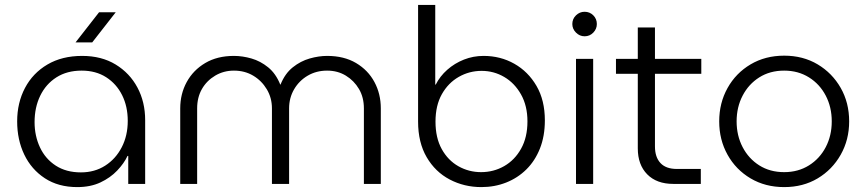

<svg xmlns="http://www.w3.org/2000/svg" viewBox="-20 -750 3533 783"><path d="M295 13Q218 13 163 -23Q108 -59 79 -119.5Q50 -180 50 -255Q50 -331 82 -391.5Q114 -452 173.5 -487Q233 -522 315 -522Q394 -522 451.5 -487Q509 -452 540.5 -393Q572 -334 572 -260V0H503V-114H500Q486 -84 458 -54.5Q430 -25 389.5 -6Q349 13 295 13ZM310 -47Q366 -47 409 -74.5Q452 -102 476.5 -149.5Q501 -197 501 -257Q501 -316 478 -362Q455 -408 413 -435Q371 -462 313 -462Q253 -462 210 -434.5Q167 -407 144 -359.5Q121 -312 121 -252Q121 -196 143 -149Q165 -102 207.5 -74.5Q250 -47 310 -47ZM288 -577 384 -700H452L356 -577Z M715 0V-308Q715 -367 741.5 -415.5Q768 -464 817 -493Q866 -522 934 -522Q969 -522 1005.5 -511.5Q1042 -501 1073.5 -475.5Q1105 -450 1123 -405H1124Q1142 -450 1174 -475.5Q1206 -501 1243 -511.5Q1280 -522 1314 -522Q1383 -522 1432 -493Q1481 -464 1507 -415.5Q1533 -367 1533 -308V0H1464V-308Q1464 -353 1444 -387Q1424 -421 1390.5 -441.5Q1357 -462 1314 -462Q1270 -462 1235 -441.5Q1200 -421 1179.5 -386Q1159 -351 1159 -308V0H1089V-308Q1089 -351 1068 -386Q1047 -421 1012.5 -441.5Q978 -462 934 -462Q892 -462 857.5 -441.5Q823 -421 803.5 -387Q784 -353 784 -308V0Z M1943 13Q1873 13 1814 -18Q1755 -49 1720 -109Q1685 -169 1685 -254V-730H1755V-405H1757Q1774 -439 1804 -465.5Q1834 -492 1872 -507Q1910 -522 1952 -522Q2021 -522 2077.5 -490Q2134 -458 2168 -399.5Q2202 -341 2202 -259Q2202 -195 2182 -144.5Q2162 -94 2126.5 -59Q2091 -24 2044 -5.5Q1997 13 1943 13ZM1942 -48Q1993 -48 2036 -72.5Q2079 -97 2105 -143.5Q2131 -190 2131 -255Q2131 -318 2105 -364.5Q2079 -411 2036.5 -436Q1994 -461 1944 -461Q1894 -461 1851 -436.5Q1808 -412 1782 -366Q1756 -320 1756 -254Q1756 -188 1781.5 -142Q1807 -96 1849.5 -72Q1892 -48 1942 -48Z M2329 0V-510H2399V0ZM2364 -602Q2344 -602 2329 -617Q2314 -632 2314 -652Q2314 -673 2329 -687.5Q2344 -702 2364 -702Q2385 -702 2399.5 -687.5Q2414 -673 2414 -652Q2414 -632 2399.5 -617Q2385 -602 2364 -602Z M2726 0Q2658 0 2619.5 -39Q2581 -78 2581 -145V-638H2651V-153Q2651 -109 2673.5 -85Q2696 -61 2740 -61H2838V0ZM2492 -449V-510H2840V-449Z M3178 13Q3101 13 3041 -22.5Q2981 -58 2947 -119Q2913 -180 2913 -255Q2913 -330 2947 -391Q2981 -452 3041 -487.5Q3101 -523 3178 -523Q3255 -523 3314.5 -487.5Q3374 -452 3408.5 -391.5Q3443 -331 3443 -255Q3443 -180 3408.5 -119Q3374 -58 3314.5 -22.5Q3255 13 3178 13ZM3178 -48Q3235 -48 3279 -75.5Q3323 -103 3347.5 -150Q3372 -197 3372 -255Q3372 -313 3347.5 -360Q3323 -407 3279 -434.5Q3235 -462 3178 -462Q3120 -462 3076.5 -434.5Q3033 -407 3008.5 -360Q2984 -313 2984 -255Q2984 -197 3008.5 -150Q3033 -103 3076.5 -75.5Q3120 -48 3178 -48Z"/></svg>

Font: MuseoModerno Thin Light
Style: Regular
Weight: 300
Version: Version 1.003